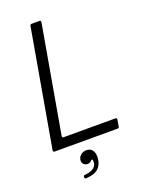

<svg xmlns="http://www.w3.org/2000/svg" viewBox="-177 -847 867 1145"><g transform="rotate(-20 256.5 -274.5)"><path d="M42 0Q37 0 34.5 -3Q32 -6 33 -11L163 -754Q165 -763 174 -763H223Q228 -763 230.5 -760Q233 -757 232 -752L113 -73V-71Q113 -62 122 -62H450Q455 -62 457.5 -59Q460 -56 459 -51L452 -9Q451 0 441 0ZM155 203V201Q156 192 166 192Q197 190 216 178Q235 166 239 146Q240 137 239 122H230Q219 137 202 137Q188 137 178.5 128Q169 119 169 105Q169 85 184.5 71Q200 57 222 57Q246 57 258.5 73Q271 89 271 116Q271 158 246.5 184.5Q222 211 165 214Q153 214 155 203Z"/></g></svg>

Font: Open Sauce Two Light Italic
Style: Regular
Weight: 300
Italic angle: -10°
Designer: Alfredo Marco Pradil
Foundry: Creative Sauce Fz LLC
Version: Version 1.477